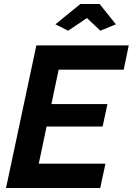

<svg xmlns="http://www.w3.org/2000/svg" viewBox="-20 -936 661 956"><path d="M256 -815 380 -916H476L557 -815L480 -783L413 -846L319 -783ZM161 -710H621L596 -589H272L236 -418H515L491 -306H212L173 -121H505L479 0H10Z"/></svg>

Font: Raleway-v4020
Style: Bold Italic
Weight: 700
Italic angle: -12°
Designer: Matt McInerney, Pablo Impallari, Rodrigo Fuenzalida
Foundry: Matt McInerney, Pablo Impallari, Rodrigo Fuenzalida
Version: Version 4.020;PS 004.020;hotconv 1.0.88;makeotf.lib2.5.64775